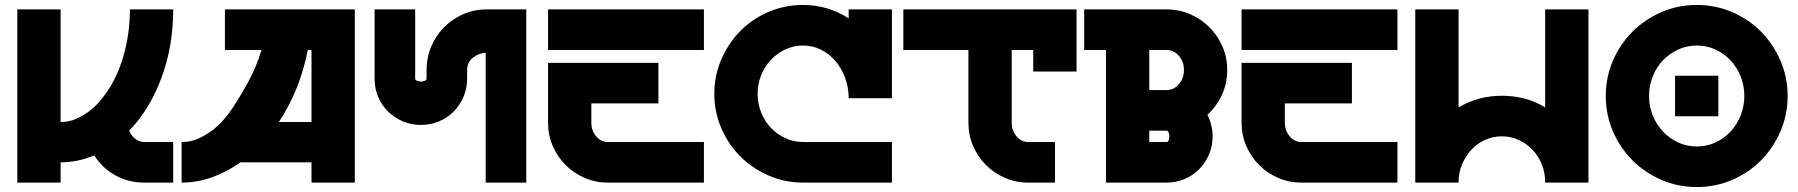

<svg xmlns="http://www.w3.org/2000/svg" viewBox="-20 -738 7265 776"><path d="M50 0V-700H225V-245Q258 -245 286 -257Q314 -269 337 -286Q360 -303 377.5 -322.5Q395 -342 406 -358Q454 -424 479.5 -513.5Q505 -603 505 -700H680Q680 -550 632 -422Q584 -294 502 -210Q510 -190 526.5 -177Q543 -164 563 -164H680V0H563Q499 0 446 -29.5Q393 -59 361 -110Q295 -82 225 -82V0Z M714 0V-164Q750 -164 781.5 -178Q813 -192 839 -212Q865 -232 884.5 -255Q904 -278 917 -297Q951 -348 983.5 -407.5Q1016 -467 1037 -536H889V-700H1414V0H1239V-82H952Q897 -43 837 -21.5Q777 0 714 0ZM1107 -245H1239V-536H1224Q1208 -454 1178.5 -381Q1149 -308 1107 -245Z M1494 -700H1658V-420Q1658 -414 1667 -411Q1676 -408 1681 -408Q1686 -408 1695 -411Q1704 -414 1704 -420V-455Q1704 -505 1722.5 -549Q1741 -593 1773 -626Q1805 -659 1848.5 -679Q1892 -699 1943 -700H2107V0H1943V-525Q1914 -523 1891 -504.5Q1868 -486 1868 -455V-420Q1868 -381 1853.5 -347Q1839 -313 1814 -287.5Q1789 -262 1754.5 -247.5Q1720 -233 1681 -233Q1642 -233 1608 -247.5Q1574 -262 1548.5 -287Q1523 -312 1508.5 -346Q1494 -380 1494 -420Z M2195 -484H2641V-320H2370V-242Q2370 -210 2389.5 -187Q2409 -164 2437 -164H2825V0H2437Q2387 0 2343 -19Q2299 -38 2266 -71Q2233 -104 2214 -148Q2195 -192 2195 -242ZM2195 -700H2825V-536H2195Z M2867 -359Q2867 -433 2895.5 -498.5Q2924 -564 2972.5 -613Q3021 -662 3086.5 -690Q3152 -718 3226 -718Q3325 -718 3410 -664V-700H3585V-341H3410Q3410 -385 3395.5 -424Q3381 -463 3356 -492Q3331 -521 3297.5 -537.5Q3264 -554 3226 -554Q3188 -554 3154.5 -538.5Q3121 -523 3096 -496.5Q3071 -470 3056.5 -434.5Q3042 -399 3042 -359Q3042 -319 3056.5 -283Q3071 -247 3096 -221Q3121 -195 3154.5 -179.5Q3188 -164 3226 -164H3585V0H3226Q3152 0 3086.5 -28.5Q3021 -57 2972.5 -105.5Q2924 -154 2895.5 -219.5Q2867 -285 2867 -359Z M4331 -700V-449H4156V-536H4069V-242Q4069 -210 4088.5 -187Q4108 -164 4136 -164H4244V0H4136Q4086 0 4042 -19Q3998 -38 3965 -71Q3932 -104 3913 -148Q3894 -192 3894 -242V-536H3631V-700Z M4695 -700Q4746 -700 4790.5 -680.5Q4835 -661 4868 -628Q4901 -595 4920.5 -550.5Q4940 -506 4940 -455Q4940 -401 4918.5 -354.5Q4897 -308 4860 -274Q4870 -254 4875.5 -232Q4881 -210 4881 -187Q4881 -148 4866.5 -114Q4852 -80 4827 -54.5Q4802 -29 4768 -14.5Q4734 0 4695 0H4450V-536H4362V-700ZM4625 -374H4695Q4724 -374 4744.5 -397.5Q4765 -421 4765 -455Q4765 -489 4744.5 -512.5Q4724 -536 4695 -536H4625ZM4625 -210V-164H4695Q4700 -164 4703 -170.5Q4706 -177 4706 -187Q4706 -197 4703 -203.5Q4700 -210 4695 -210Z M4998 -484H5444V-320H5173V-242Q5173 -210 5192.5 -187Q5212 -164 5240 -164H5628V0H5240Q5190 0 5146 -19Q5102 -38 5069 -71Q5036 -104 5017 -148Q4998 -192 4998 -242ZM4998 -700H5628V-536H4998Z M5700 0V-700H5875V-304Q5954 -351 6050 -351Q6148 -351 6225 -304V-700H6400V0H6225V-1Q6225 -40 6211.5 -73.5Q6198 -107 6174 -132.5Q6150 -158 6118 -172.5Q6086 -187 6050 -187Q6014 -187 5982 -172.5Q5950 -158 5926.5 -132.5Q5903 -107 5889 -73.5Q5875 -40 5875 -1V0Z M6838 -718Q6914 -718 6981 -689Q7048 -660 7097.5 -610Q7147 -560 7176 -493Q7205 -426 7205 -350Q7205 -274 7176 -207Q7147 -140 7097.5 -90Q7048 -40 6981 -11Q6914 18 6838 18Q6762 18 6695 -11Q6628 -40 6578 -90Q6528 -140 6499 -207Q6470 -274 6470 -350Q6470 -426 6499 -493Q6528 -560 6578 -610Q6628 -660 6695 -689Q6762 -718 6838 -718ZM6838 -146Q6878 -146 6913 -162Q6948 -178 6974 -206Q7000 -234 7015 -271Q7030 -308 7030 -350Q7030 -392 7015 -429.5Q7000 -467 6974 -494.5Q6948 -522 6913 -538Q6878 -554 6838 -554Q6798 -554 6763 -538Q6728 -522 6701.5 -494.5Q6675 -467 6660 -429.5Q6645 -392 6645 -350Q6645 -308 6660 -271Q6675 -234 6701.5 -206Q6728 -178 6763 -162Q6798 -146 6838 -146ZM6925 -432V-268H6750V-432Z"/></svg>

Font: Aoudax Cyrillic
Style: Regular
Weight: 400
Designer: William Zhang
Foundry: William Zhang
Version: Version 1.00 June 4, 2021, initial release